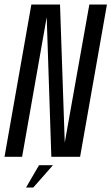

<svg xmlns="http://www.w3.org/2000/svg" viewBox="-49 -695 494 851"><path d="M-29 0 90 -675H217L238 -63L347 -675H425L306 0H178.5L158 -619L49 0ZM66.4 136.3 124 37.1H185.7L98.4 136.3Z"/></svg>

Font: Anybody Condensed Regular
Style: Italic
Weight: 400
Width: 3
Italic angle: -10°
Designer: Tyler Finck
Foundry: Etcetera Type Company
Version: Version 1.010; ttfautohint (v1.8.3) -l 8 -r 50 -G 200 -x 14 